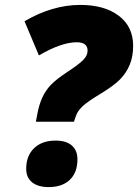

<svg xmlns="http://www.w3.org/2000/svg" viewBox="-20 -744 558 776"><path d="M125 -252 130.9 -283.2Q138.2 -322.3 151.4 -350.6Q164.6 -378.9 186 -401.4Q207.5 -423.8 254.9 -455.1Q298.3 -483.4 316.2 -501.5Q334 -519.5 334 -539.1Q334 -573.2 290 -573.2Q228.5 -573.2 137.2 -520L79.1 -658.2Q191.9 -724.1 304.2 -724.1Q402.3 -724.1 460.2 -680.2Q518.1 -636.2 518.1 -559.1Q518.1 -515.6 504.6 -482.9Q491.2 -450.2 466.1 -424.1Q440.9 -397.9 382.8 -362.8Q334 -333.5 313.2 -314Q292.5 -294.4 286.1 -272.9L278.8 -252ZM85.9 -62Q85.9 -114.3 117.7 -145Q149.4 -175.8 205.1 -175.8Q247.6 -175.8 270.3 -156Q293 -136.2 293 -100.1Q293 -46.4 262 -17.1Q231 12.2 176.8 12.2Q134.3 12.2 110.1 -6.8Q85.9 -25.9 85.9 -62Z"/></svg>

Font: TypoPRO Open Sans
Style: Italic
Weight: 800
Italic angle: -12°
Foundry: Ascender Corporation
Version: Version 1.10